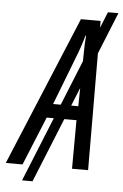

<svg xmlns="http://www.w3.org/2000/svg" viewBox="-122 -802 589 919"><g transform="rotate(5 172.5 -342.5)"><path d="M19.5 76.2 358.9 -761.2H409.2L69.8 76.2ZM-65.4 0 232.9 -716.8H327.6L330.1 0H252.9L253.9 -233.4H110.8L15.1 0ZM135.7 -300.8H256.8L260.7 -556.6Q260.7 -580.6 261.7 -601.8Q262.7 -623 264.6 -640.6H261.7Q256.8 -624 250.5 -603.3Q244.1 -582.5 234.4 -556.6Z"/></g></svg>

Font: Open Sans Condensed
Style: Italic
Weight: 400
Width: 3
Italic angle: -12°
Designer: Monotype Design Team
Foundry: Monotype Imaging Inc.
Version: Version 3.000